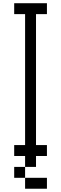

<svg xmlns="http://www.w3.org/2000/svg" viewBox="-20 -953 373 1173"><path d="M66.7 -866.7V-933.3H266.7V-866.7H200V-66.7H266.7V0H200V66.7H133.3V0H66.7V-66.7H133.3V-866.7ZM66.7 133.3V66.7H133.3V133.3ZM133.3 133.3H266.7V200H133.3Z"/></svg>

Font: Galmuri14 Regular
Style: Regular
Weight: 400
Designer: Lee Minseo (quiple)
Version: Version 2.399;hotconv 1.1.1;makeotfexe 2.6.0 DEVELOPMENT